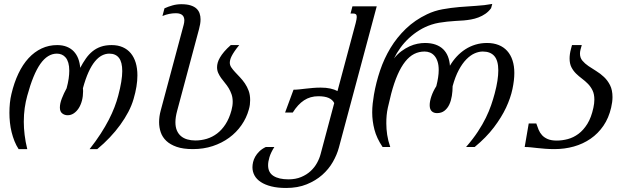

<svg xmlns="http://www.w3.org/2000/svg" viewBox="-20 -748 3216 977"><path d="M401.9 -298.8Q402.4 -294.9 402.6 -291Q402.8 -287.1 402.8 -283.2Q402.8 -258.3 397 -236.1Q391.1 -213.9 380.6 -197.5Q370.1 -181.2 355.7 -171.4Q341.3 -161.6 324.2 -161.6Q308.6 -161.6 296.7 -170.9Q284.7 -180.2 284.7 -200.7Q284.7 -221.2 294.7 -247.1Q304.7 -273 318.9 -298.8Q326.2 -325.7 329.4 -347.9Q332.5 -370.1 332.5 -388.2Q332.5 -411.6 327.7 -428.2Q322.8 -444.8 314.2 -455.1Q305.7 -465.3 294.2 -470.2Q282.7 -475.1 269.6 -475.1Q222.2 -475.1 185.3 -422.9Q148.5 -370.6 118.7 -260.8Q110.4 -231 105.7 -198Q101.1 -165.1 101.1 -128.4Q101.1 -96.2 105.3 -61.8Q109.4 -27.4 118.7 10.7H74.7Q62.5 -7.8 53.7 -29.8Q45 -51.8 39.1 -75.5Q33.2 -99.1 30.6 -124Q27.9 -148.9 27.9 -173.8Q27.9 -199.2 30.3 -223.4Q32.8 -247.6 38.1 -269.5Q51.8 -327.6 73.8 -373.8Q95.7 -419.9 125.5 -452.2Q155.3 -484.4 191.9 -501.5Q228.5 -518.6 271 -518.6Q298.9 -518.6 320.1 -510Q341.3 -501.5 355.7 -486.1Q370.1 -470.7 378.2 -449.5Q386.2 -428.2 388.2 -402.8Q401.9 -428.7 417 -450.2Q432.1 -471.7 450.7 -486.8Q469.3 -502 493.2 -510.3Q517.1 -518.6 548.3 -518.6Q580.1 -518.6 604.5 -507.8Q628.9 -497.1 645.5 -477.1Q662.1 -457 670.7 -428.5Q679.2 -399.9 679.2 -364.3Q679.2 -310.1 659.7 -244.2Q650.4 -211.9 633.1 -178.7Q615.7 -145.5 592 -112.8Q568.4 -80.1 538.8 -48.9Q509.3 -17.6 475.1 10.7H436Q468.3 -30.3 492.2 -67.4Q516.1 -104.5 533.5 -138.2Q550.8 -171.9 562.5 -202.4Q574.2 -232.9 581.5 -260.8Q602.1 -338.4 602.1 -386.2Q602.1 -432.1 585.2 -453.6Q568.4 -475.1 536.1 -475.1Q517.1 -475.1 498.5 -465.6Q480 -456.1 462.9 -435.3Q445.8 -414.6 430.4 -380.9Q415.1 -347.2 401.9 -298.8Z M914.6 -621.6Q916 -627 917 -632.8Q918 -638.7 918 -644.5Q918 -651.4 916 -658Q914.1 -664.6 909.2 -669.7Q904.3 -674.8 896 -677.7Q887.7 -680.7 875 -680.7Q857.9 -680.7 840.8 -677.2Q823.7 -673.8 806.6 -666.5L816.9 -705.6Q835.9 -714.4 857.7 -720.5Q879.4 -726.6 902.8 -726.6Q931.2 -726.6 950.2 -720.5Q969.2 -714.4 980.2 -703.9Q991.2 -693.4 995.8 -679.4Q1000.5 -665.5 1000.5 -649.9Q1000.5 -637.2 998.3 -624.8Q996.1 -612.3 992.7 -599.6L881.3 -183.6Q872.6 -151.4 872.6 -126Q872.6 -101.6 880.1 -84Q887.7 -66.4 901.1 -55.2Q914.6 -43.9 933.1 -38.6Q951.7 -33.2 973.6 -33.2Q1003.9 -33.2 1032.2 -41.7Q1060.5 -50.3 1084.7 -68.6Q1108.9 -86.9 1127.7 -116Q1146.5 -145 1157.7 -186Q1164.1 -209.5 1164.1 -230Q1164.1 -251.5 1158.2 -268.3Q1152.3 -285.2 1143.6 -299.6Q1134.8 -314 1124.3 -326.4Q1113.8 -338.9 1105 -351.3Q1096.2 -363.8 1090.3 -377Q1084.5 -390.1 1084.5 -405.8Q1084.5 -417 1087.9 -429.2Q1091.3 -441.4 1099.4 -455.3Q1107.4 -469.2 1120.8 -485.1Q1134.3 -501 1154.3 -518.6H1197.3Q1182.6 -500.5 1173.3 -486.8Q1164.1 -473.1 1158.7 -462.4Q1153.3 -451.7 1151.4 -443.4Q1149.4 -435.1 1149.4 -428.7Q1149.4 -416.5 1157 -405Q1164.6 -393.6 1176.3 -381.1Q1188 -368.7 1201.2 -354.7Q1214.4 -340.8 1226.1 -323.7Q1237.8 -306.6 1245.4 -285.9Q1252.9 -265.1 1252.9 -238.8Q1252.9 -227.5 1251.5 -215.6Q1250 -203.6 1246.1 -190.4Q1234.4 -147.9 1208.7 -111.1Q1183.1 -74.2 1146 -47.1Q1108.9 -20 1062.3 -4.6Q1015.6 10.7 961.9 10.7Q912.1 10.7 879.2 -0.7Q846.2 -12.2 826.2 -31.2Q806.2 -50.3 797.9 -75Q789.6 -99.6 789.6 -126.5Q789.6 -155.8 797.9 -186Z M1680.7 -223.6Q1672.4 -240.7 1652.6 -249.5Q1632.8 -258.3 1600.1 -258.3Q1558.6 -258.3 1527.1 -237.5Q1495.6 -216.8 1469.7 -175.3H1430.7L1473.6 -291.5Q1487.8 -291.5 1503.2 -293.2Q1518.6 -294.9 1535.9 -296.9Q1553.2 -298.8 1572 -300.5Q1590.8 -302.2 1611.8 -302.2Q1639.6 -302.2 1660.6 -297.6Q1681.6 -293 1697.3 -284.7L1790 -630.9Q1792.5 -641.1 1793.9 -648.7Q1795.4 -656.2 1795.4 -661.6Q1795.4 -671.9 1790.8 -675.5Q1786.1 -679.2 1777.3 -679.2H1763.7L1773.4 -715.8H1897L1704.6 2.4Q1694.8 39.1 1673.8 75.9Q1652.8 112.8 1619.6 142.1Q1586.4 171.4 1540.8 189.9Q1495.1 208.5 1436 208.5Q1392.6 208.5 1360.6 200.4Q1328.6 192.4 1307.1 178.2Q1285.6 164.1 1275.1 144.8Q1264.6 125.5 1264.6 103Q1264.6 90.8 1267.8 76.9Q1271 63 1278.8 49.1Q1286.6 35.2 1299.6 22.5Q1312.5 9.8 1332.5 0H1376Q1357.9 28.8 1351.1 51.8Q1344.2 74.7 1344.2 92.8Q1344.2 129.9 1371.6 147.2Q1398.9 164.6 1447.8 164.6Q1484.4 164.6 1512.5 152.8Q1540.5 141.1 1560.5 122.6Q1580.6 104 1593.3 80.8Q1606 57.6 1611.8 34.7Z M2479 -706.5Q2466.8 -689.5 2450.2 -678Q2433.6 -666.5 2414.8 -659.4Q2396 -652.3 2376.7 -648.9Q2357.4 -645.5 2339.8 -644Q2318.8 -642.6 2297.6 -641.4Q2276.4 -640.1 2255.4 -637.9Q2234.4 -635.7 2214.4 -632.3Q2194.3 -628.9 2175.3 -622.6Q2142.6 -611.8 2113.8 -594Q2085 -576.2 2060.8 -553.7Q2036.6 -531.2 2017.6 -504.9Q1998.5 -478.5 1984.9 -450.7Q2002.9 -473.1 2023.2 -488Q2043.5 -502.9 2064 -512.2Q2084.5 -521.5 2104.5 -525.4Q2124.5 -529.3 2142.1 -529.3Q2173.3 -529.3 2196.5 -521Q2219.7 -512.7 2235.4 -497.3Q2251 -481.9 2259.3 -460.7Q2267.6 -439.5 2269.5 -413.6Q2284.7 -439.5 2304.4 -460.7Q2324.2 -481.9 2348.1 -497.3Q2372.1 -512.7 2399.7 -521Q2427.2 -529.3 2458.5 -529.3Q2491.2 -529.3 2517.1 -519Q2543 -508.8 2560.8 -489Q2578.6 -469.2 2587.9 -440.9Q2597.2 -412.6 2597.2 -376.5Q2597.2 -339.8 2587.6 -294.7Q2578.1 -249.5 2555.2 -200.4Q2532.2 -151.4 2493.4 -100.1Q2454.6 -48.8 2395.5 0H2351.6Q2387.2 -41 2411.6 -78.1Q2436 -115.2 2452.4 -148.9Q2468.8 -182.6 2479.2 -213.1Q2489.7 -243.7 2497.1 -271.5Q2506.8 -307.6 2511.2 -336.9Q2515.6 -366.2 2515.6 -389.6Q2515.6 -439.5 2495.6 -462.6Q2475.6 -485.8 2436.5 -485.8Q2417 -485.8 2395.5 -476.6Q2374 -467.3 2353.3 -446.3Q2332.5 -425.3 2314.5 -391.6Q2296.4 -357.9 2283.2 -309.6Q2283.2 -284.7 2279.3 -260.3Q2275.4 -235.8 2266.4 -216.3Q2257.3 -196.8 2241.9 -184.6Q2226.6 -172.4 2203.6 -172.4Q2187 -172.4 2176.8 -182.1Q2166.5 -191.9 2166.5 -212.9Q2166.5 -232.9 2175.3 -258.5Q2184.1 -284.2 2200.2 -309.6Q2212.4 -356.9 2212.4 -391.6Q2212.4 -417 2206.5 -434.8Q2200.7 -452.6 2190.9 -463.9Q2181.2 -475.1 2168.2 -480.5Q2155.3 -485.8 2140.6 -485.8Q2111.8 -485.8 2087.4 -473.4Q2063 -460.9 2042 -434.6Q2021 -408.2 2003.2 -367.7Q1985.4 -327.1 1970.7 -271.5Q1961.9 -237.8 1953.6 -200.2Q1945.3 -162.6 1945.8 -119.6Q1945.8 -91.8 1950.2 -62Q1954.6 -32.2 1965.8 0H1926.8Q1896.5 -44.9 1885.3 -88.6Q1874 -132.3 1874 -175.8Q1874 -198.7 1876.5 -221.2Q1878.9 -243.7 1882.8 -266.1Q1893.6 -328.6 1914.1 -389.4Q1934.6 -450.2 1967 -503.9Q1999.5 -557.6 2045.4 -601.8Q2091.3 -646 2152.8 -675.3Q2190.4 -693.4 2232.4 -700.9Q2274.4 -708.5 2317.6 -712.2Q2360.8 -715.8 2403.3 -718.3Q2445.8 -720.7 2484.9 -728Z M2813 -32.7Q2840.8 -32.7 2869.4 -40.3Q2897.9 -47.9 2923.3 -66.7Q2948.7 -85.4 2968.8 -117.7Q2988.8 -149.9 2999.5 -199.7Q3004.4 -222.2 3004.4 -241.2Q3004.4 -269 2995.1 -288.1Q2985.8 -307.1 2971.7 -321.5Q2957.5 -335.9 2941.4 -347.9Q2925.3 -359.9 2911.1 -373.8Q2897 -387.7 2887.7 -405.8Q2878.4 -423.8 2878.4 -450.7Q2878.4 -461.4 2880.1 -473.6Q2881.8 -485.8 2885.7 -500L2890.6 -518.6H2940.4L2934.1 -496.1Q2931.2 -484.9 2931.2 -475.6Q2931.2 -454.1 2943.4 -439.5Q2955.6 -424.8 2974.1 -412.1Q2992.7 -399.4 3013.9 -386.5Q3035.2 -373.5 3053.7 -356Q3072.3 -338.4 3084.5 -314Q3096.7 -289.6 3096.7 -253.9Q3096.7 -241.7 3095 -228.5Q3093.3 -215.3 3089.8 -200.2Q3077.6 -147.5 3050.5 -107.9Q3023.4 -68.4 2985.1 -42Q2946.8 -15.6 2899.9 -2.4Q2853 10.7 2801.3 10.7Q2775.9 10.7 2754.6 9Q2733.4 7.3 2715.1 5.4Q2696.8 3.4 2680.9 1.7Q2665 0 2649.9 0L2670.4 -119.6H2709Q2714.4 -103.5 2720.7 -87.9Q2727.1 -72.3 2738.3 -60.1Q2749.5 -47.9 2767.3 -40.3Q2785.2 -32.7 2813 -32.7Z"/></svg>

Font: Arian Grqi
Style: Italic
Weight: 400
Italic angle: -15°
Designer: Ruben Hakobyan (Tarumian)
Foundry: Ruben Hakobyan (Tarumian)
Version: Version 1.002